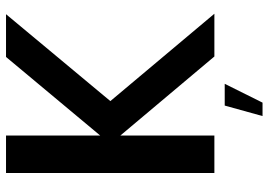

<svg xmlns="http://www.w3.org/2000/svg" viewBox="-144 -570 871 622"><g transform="rotate(-90 291.0 -259.5)"><path d="M41 0H162.5V-304.5L418.5 0H557L274 -337L555.5 -675H417L162.5 -370V-675H41ZM225.5 156H269L330 33.5H259.5Z"/></g></svg>

Font: Anybody Thin Medium
Style: Regular
Weight: 500
Version: Version 1.113;gftools[0.9.25]